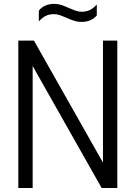

<svg xmlns="http://www.w3.org/2000/svg" viewBox="-20 -944 681 964"><path d="M72 0V-740H150.5L497 -127.5V-740H569V0H490.5L144 -612.5V0ZM390 -834Q368.5 -834 349.5 -840.5Q330.5 -847 313 -855Q297.5 -862 282 -867.5Q266.5 -873 250.5 -873Q227 -873 209.2 -864Q191.5 -855 175 -836.5V-891Q203 -924.5 251 -924.5Q272.5 -924.5 291.5 -917.8Q310.5 -911 328 -903Q343.5 -896 359 -890.5Q374.5 -885 390.5 -885Q414 -885 431.8 -894Q449.5 -903 466 -921.5V-866.5Q438 -834 390 -834Z"/></svg>

Font: Encode Sans Cnd
Style: Regular
Weight: 400
Width: 3
Designer: Multiple Designers
Foundry: Impallari Type
Version: Version 3.002; ttfautohint (v1.8.3) -l 8 -r 50 -G 200 -x 14 